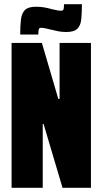

<svg xmlns="http://www.w3.org/2000/svg" viewBox="-20 -892 486 912"><path d="M35 0V-688H179L257 -422H263V-688H412V0H277L187 -303H183V0ZM76 -728Q76 -770 79.5 -799.5Q83 -829 98.5 -844.5Q114 -860 151 -860Q172 -860 189.5 -857Q207 -854 224 -849Q236 -846 249 -843.5Q262 -841 270 -841Q280 -841 282 -848.5Q284 -856 284 -872H369Q369 -830 366 -800.5Q363 -771 347.5 -755.5Q332 -740 295 -740Q274 -740 256.5 -743.5Q239 -747 223 -751Q210 -754 197.5 -757Q185 -760 176 -760Q166 -760 164 -752Q162 -744 162 -728Z"/></svg>

Font: Saira ExtraCondensed Black
Style: Regular
Weight: 900
Width: 2
Designer: Hector Gatti with collaboration of the Omnibus-Type team
Foundry: Omnibus-Type
Version: Version 1.101